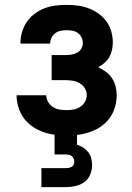

<svg xmlns="http://www.w3.org/2000/svg" viewBox="-20 -548 540 788"><path d="M150 220V142H250Q256 142 262 141Q268 140 273.5 137Q279 134 282 128.5Q285 123 285 116Q285 110 282.5 103.5Q280 97 275 93Q270 89 263.5 87.5Q257 86 250 86H204V5Q173 1 144 -11.5Q115 -24 93 -45.5Q71 -67 59.5 -96.5Q48 -126 48 -157H170Q170 -142 177.5 -129.5Q185 -117 197 -109Q209 -101 223.5 -98.5Q238 -96 252 -96Q267 -96 281.5 -98.5Q296 -101 308.5 -109Q321 -117 328.5 -130Q336 -143 336 -158Q336 -173 328 -186Q320 -199 307 -206.5Q294 -214 279.5 -216.5Q265 -219 250 -219H192V-322H250Q262 -322 274 -324Q286 -326 297 -332Q308 -338 314 -349Q320 -360 320 -372Q320 -384 314.5 -395Q309 -406 299 -413Q289 -420 277 -422Q265 -424 253 -424Q240 -424 228 -421.5Q216 -419 206.5 -411.5Q197 -404 191.5 -393Q186 -382 186 -370V-369H64V-371Q64 -394 70.5 -416.5Q77 -439 90 -458Q103 -477 121.5 -491Q140 -505 161.5 -513.5Q183 -522 206.5 -525Q230 -528 253 -528Q276 -528 299 -525Q322 -522 343.5 -514Q365 -506 384 -492.5Q403 -479 416.5 -460.5Q430 -442 436.5 -419.5Q443 -397 443 -374Q443 -358 439.5 -342.5Q436 -327 428.5 -313.5Q421 -300 409 -290Q397 -280 383 -272Q400 -264 415 -253Q430 -242 440 -226.5Q450 -211 454.5 -193Q459 -175 459 -157Q459 -125 447 -94.5Q435 -64 411.5 -42.5Q388 -21 358 -9.5Q328 2 296 6V46Q310 50 322 58Q334 66 342.5 77Q351 88 354.5 102Q358 116 358 130Q358 150 350 169Q342 188 326 199.5Q310 211 290 215.5Q270 220 250 220Z"/></svg>

Font: Iosevka Curly Extrabold
Style: Regular
Weight: 800
Monospace: yes
Designer: Belleve Invis
Foundry: Belleve Invis
Version: Version 22.1.2; ttfautohint (v1.8.4)